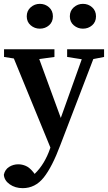

<svg xmlns="http://www.w3.org/2000/svg" viewBox="-20 -735 563 998"><path d="M329 -439V-479H521V-439L465 -428L294 18Q251 133 207 188Q163 243 98 243Q59 243 30.5 223Q2 203 0 173Q6 146 27.5 132.5Q49 119 75 119Q95 119 114.5 127.5Q134 136 154 161L160 169Q187 143 207 109.5Q227 76 240 38L242 32L52 -431L1 -439V-479H263V-439L184 -428L296 -122L405 -427ZM187 -586Q160 -586 139.5 -603.5Q119 -621 119 -650Q119 -679 139.5 -697Q160 -715 187 -715Q215 -715 235 -697Q255 -679 255 -650Q255 -621 235 -603.5Q215 -586 187 -586ZM411 -586Q384 -586 363.5 -603.5Q343 -621 343 -650Q343 -679 363.5 -697Q384 -715 411 -715Q439 -715 459 -697Q479 -679 479 -650Q479 -621 459 -603.5Q439 -586 411 -586Z"/></svg>

Font: Source Serif Pro Semibold
Style: Regular
Weight: 600
Designer: Frank Grießhammer
Foundry: Adobe Systems Incorporated
Version: Version 3.000;hotconv 1.0.109;makeotfexe 2.5.65596